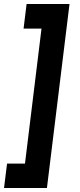

<svg xmlns="http://www.w3.org/2000/svg" viewBox="-20 -781 397 953"><path d="M325 -761 213 152H0L15 31H104L186 -639H97L112 -761Z"/></svg>

Font: Josefin Sans
Style: Bold Italic
Weight: 700
Italic angle: -7°
Designer: Santiago Orozco
Foundry: Typemade
Version: Version 2.000